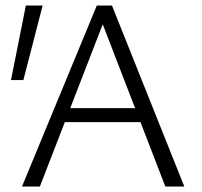

<svg xmlns="http://www.w3.org/2000/svg" viewBox="-20 -678 736 698"><path d="M581 0 341 -622H366L125 0H60L332 -658H387L650 0ZM179 -234 198 -285H497L523 -234ZM65 -387H20L74 -658H135Z"/></svg>

Font: Ysabeau Office Light
Style: Regular
Weight: 300
Designer: Christian Thalmann (Catharsis Fonts)
Version: Version 2.001;gftools[0.9.30]; featfreeze: tnum,lnum,ss02